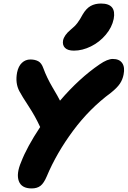

<svg xmlns="http://www.w3.org/2000/svg" viewBox="-20 -1017 719 1081"><path d="M396 -731.9Q361.8 -731.9 346.2 -747.3Q330.6 -762.7 335 -789.1Q341.3 -819.3 377 -849.1Q400.4 -867.7 415.3 -887Q430.2 -906.2 445.8 -936Q465.8 -969.7 490.5 -983.4Q515.1 -997.1 548.8 -997.1Q636.7 -997.1 620.1 -910.2Q610.4 -862.8 575.4 -821.3Q540.5 -779.8 492.2 -755.9Q443.8 -731.9 396 -731.9ZM158.2 43.9Q101.1 43.9 85.9 2.4Q70.8 -39.1 99.1 -105Q131.3 -189 206.1 -301.8Q179.2 -360.8 141.4 -418.5Q103.5 -476.1 88.9 -503.9Q64.9 -549.3 76.2 -608.9Q83.5 -644.5 103.5 -663.3Q123.5 -682.1 150.9 -682.1Q177.2 -682.1 195.6 -672.1Q213.9 -662.1 224.1 -632.8Q243.2 -580.1 276.1 -524.4Q309.1 -468.8 317.9 -450.2Q426.3 -576.7 541 -654.8Q585 -685.1 615.2 -685.1Q652.3 -685.1 668.2 -661.6Q684.1 -638.2 675.8 -597.2Q670.4 -568.8 655 -545.9Q639.6 -522.9 605 -495.1Q484.4 -406.2 391.4 -280.8Q298.3 -155.3 243.2 -23.9Q227.1 14.2 208 29.1Q189 43.9 158.2 43.9Z"/></svg>

Font: Shantell Sans Bouncy
Style: Italic
Weight: 800
Italic angle: -11.31°
Designer: Stephen Nixon, Anya Danilova, Shantell Martin
Foundry: Arrow Type
Version: Version 1.006;[9816181b4]